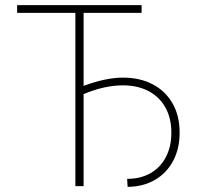

<svg xmlns="http://www.w3.org/2000/svg" viewBox="-20 -727 771 750"><path d="M533.2 -676.8H306.6V-391.6Q393.6 -423.8 460.9 -423.8Q527.3 -423.8 577.4 -397.2Q627.4 -370.6 654.8 -321.8Q682.1 -272.9 681.6 -208Q681.6 -146 656.2 -98.4Q630.9 -50.8 585 -24.2Q539.1 2.4 478.5 2.9L476.6 -28.3Q528.8 -28.3 567.9 -50.5Q606.9 -72.8 628.2 -113.8Q649.4 -154.8 649.4 -209Q649.4 -265.1 626.2 -306.9Q603 -348.6 560.3 -371.1Q517.6 -393.6 460 -393.6Q388.2 -393.6 306.6 -359.4V0H274.4V-676.8H46.9V-707H533.2Z"/></svg>

Font: Pretendard Std Thin
Style: Regular
Weight: 100
Designer: Base glyphs from Inter by Rasmus Andersson; Hangeul glyphs from Noto Sans CJK(Source Han Sans) by Jang Soo-young and Kan
Foundry: Kil Hyung-jin
Version: Version 1.309